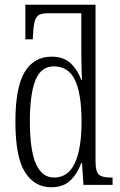

<svg xmlns="http://www.w3.org/2000/svg" viewBox="-20 -780 508 810"><path d="M196 10Q126 10 85.5 -53.5Q45 -117 45 -267Q45 -411 84 -476Q123 -541 198 -541Q248 -541 277.5 -513.5Q307 -486 323 -443H326Q325 -454 324.5 -475.5Q324 -497 323.5 -520Q323 -543 323 -558V-724H181Q159 -724 146.5 -718Q134 -712 128 -695Q122 -678 120 -643L118 -614H87V-760H383V-100Q383 -56 397 -43.5Q411 -31 446 -31H455V0H332L326 -92H323Q305 -45 275.5 -17.5Q246 10 196 10ZM208 -31Q267 -31 295.5 -91.5Q324 -152 324 -267Q324 -384 296.5 -442Q269 -500 207 -500Q153 -500 129.5 -441.5Q106 -383 106 -267Q106 -147 131.5 -89Q157 -31 208 -31Z"/></svg>

Font: Noto Serif ExtraCondensed Light
Style: Regular
Weight: 300
Width: 2
Designer: Monotype Design Team
Foundry: Monotype Imaging Inc.
Version: Version 2.014; ttfautohint (v1.8.4.7-5d5b)